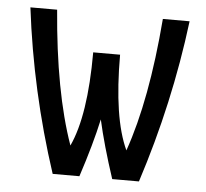

<svg xmlns="http://www.w3.org/2000/svg" viewBox="-44 -583 674 629"><g transform="rotate(5 293.0 -268.5)"><path d="M151.4 0Q64.5 -264.6 31.2 -537.1H119.1Q140.6 -268.6 201.2 -97.7Q249 -200.2 249 -408.2H337.4Q337.4 -200.2 385.3 -97.7Q445.3 -268.6 466.8 -537.1H554.7Q521 -264.6 435.1 0H347.2Q311.5 -108.4 293 -191.4Q274.9 -108.4 239.3 0Z"/></g></svg>

Font: Consola Mono
Style: Book
Weight: 400
Monospace: yes
Designer: Wojciech Kalinowski "wmk69" (wmk69@o2.pl)
Foundry: Wojciech Kalinowski "wmk69" (wmk69@o2.pl)
Version: Version 2.1.0